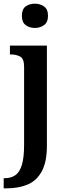

<svg xmlns="http://www.w3.org/2000/svg" viewBox="-34 -784 364 1044"><path d="M156 -632Q126 -632 105.5 -647.5Q85 -663 85 -698Q85 -734 105.5 -749Q126 -764 156 -764Q184 -764 205.5 -749Q227 -734 227 -698Q227 -663 205.5 -647.5Q184 -632 156 -632ZM-14 240V185H-8Q26 185 49.5 168.5Q73 152 85 112.5Q97 73 97 4V-421Q97 -465 75.5 -476.5Q54 -488 24 -488H20V-536H221V8Q221 97 193 148Q165 199 116 219.5Q67 240 3 240Z"/></svg>

Font: Noto Serif Ethiopic SemiCondensed SemiBold
Style: Regular
Weight: 600
Width: 4
Designer: Monotype Design Team
Foundry: Monotype Imaging Inc.
Version: Version 2.102; ttfautohint (v1.8.4.7-5d5b)